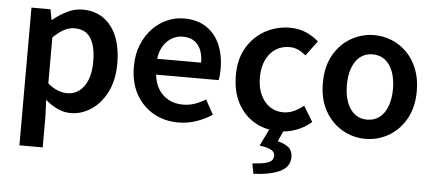

<svg xmlns="http://www.w3.org/2000/svg" viewBox="-54 -690 2426 1075"><g transform="rotate(5 1159.5 -152.5)"><path d="M83 219V-555H190L201 -496H203Q239 -526 282 -547.5Q325 -569 370 -569Q440 -569 489 -533.5Q538 -498 563.5 -435Q589 -372 589 -286Q589 -191 555 -124Q521 -57 467 -21.5Q413 14 352 14Q315 14 279 -2.5Q243 -19 210 -48L214 45V219ZM324 -95Q361 -95 390.5 -116.5Q420 -138 437 -180Q454 -222 454 -284Q454 -340 441.5 -379.5Q429 -419 403 -440Q377 -461 334 -461Q304 -461 275 -445.5Q246 -430 214 -399V-141Q244 -115 272.5 -105Q301 -95 324 -95Z M957 14Q880 14 818 -21Q756 -56 719.5 -121Q683 -186 683 -277Q683 -345 704.5 -398.5Q726 -452 762.5 -490.5Q799 -529 844.5 -549Q890 -569 939 -569Q1014 -569 1065 -535.5Q1116 -502 1142 -442.5Q1168 -383 1168 -305Q1168 -286 1166.5 -269.5Q1165 -253 1162 -242H811Q816 -193 838 -159Q860 -125 894.5 -106.5Q929 -88 974 -88Q1009 -88 1040 -98.5Q1071 -109 1102 -128L1147 -46Q1108 -20 1059 -3Q1010 14 957 14ZM809 -331H1056Q1056 -394 1027 -430.5Q998 -467 941 -467Q910 -467 882 -451.5Q854 -436 834.5 -406Q815 -376 809 -331Z M1524 14Q1448 14 1387.5 -20.5Q1327 -55 1291.5 -120.5Q1256 -186 1256 -277Q1256 -370 1295 -435Q1334 -500 1397.5 -534.5Q1461 -569 1535 -569Q1587 -569 1627 -551Q1667 -533 1697 -506L1634 -422Q1612 -441 1590 -451Q1568 -461 1542 -461Q1498 -461 1463.5 -438.5Q1429 -416 1410 -374.5Q1391 -333 1391 -277Q1391 -222 1410 -180.5Q1429 -139 1462 -116.5Q1495 -94 1537 -94Q1570 -94 1599 -107.5Q1628 -121 1652 -141L1705 -54Q1666 -20 1618.5 -3Q1571 14 1524 14ZM1402 264 1391 206Q1459 202 1484 190Q1509 178 1509 153Q1509 134 1491 122Q1473 110 1423 103L1475 -4H1555L1522 70Q1563 80 1584.5 98.5Q1606 117 1606 152Q1606 206 1553 232.5Q1500 259 1402 264Z M2009 14Q1940 14 1879.5 -20.5Q1819 -55 1782 -120.5Q1745 -186 1745 -277Q1745 -370 1782 -435Q1819 -500 1879.5 -534.5Q1940 -569 2009 -569Q2061 -569 2108.5 -549.5Q2156 -530 2193 -492.5Q2230 -455 2251.5 -401Q2273 -347 2273 -277Q2273 -186 2236 -120.5Q2199 -55 2138.5 -20.5Q2078 14 2009 14ZM2009 -94Q2050 -94 2079 -116.5Q2108 -139 2123.5 -180.5Q2139 -222 2139 -277Q2139 -333 2123.5 -374.5Q2108 -416 2079 -438.5Q2050 -461 2009 -461Q1969 -461 1940 -438.5Q1911 -416 1895.5 -374.5Q1880 -333 1880 -277Q1880 -222 1895.5 -180.5Q1911 -139 1940 -116.5Q1969 -94 2009 -94Z"/></g></svg>

Font: Noto Sans TC SemiBold
Style: Regular
Weight: 600
Designer: Ryoko NISHIZUKA  (kana, bopomofo & ideographs); Paul D. Hunt (Latin, Greek & Cyrillic); Sandoll Communications , Soo-you
Foundry: Adobe
Version: Version 2.004-H2;hotconv 1.0.118;makeotfexe 2.5.65603